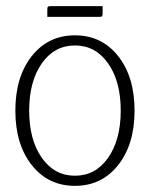

<svg xmlns="http://www.w3.org/2000/svg" viewBox="-20 -600 488 625"><path d="M134 -545V-569Q134 -576 136 -578Q138 -580 145 -580H314V-556Q314 -549 312 -547Q310 -545 303 -545ZM116 -393.5Q75 -335 75 -240Q75 -145 116 -86.5Q157 -28 224 -28Q291 -28 332 -86.5Q373 -145 373 -240Q373 -335 332 -393.5Q291 -452 224 -452Q157 -452 116 -393.5ZM83.5 -62.5Q30 -130 30 -240Q30 -350 83.5 -417.5Q137 -485 224 -485Q311 -485 364.5 -417.5Q418 -350 418 -240Q418 -130 364.5 -62.5Q311 5 224 5Q137 5 83.5 -62.5Z"/></svg>

Font: Glametrix
Style: Light
Weight: 300
Designer: gluk
Foundry: gluk
Version: Version 0.40